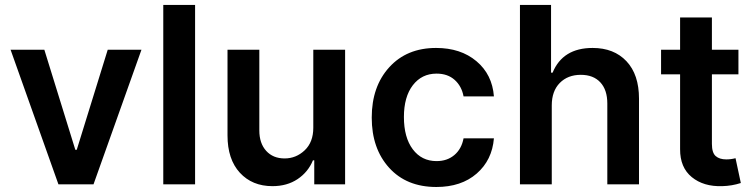

<svg xmlns="http://www.w3.org/2000/svg" viewBox="-20 -747 3054 778"><path d="M553.2 -545.4 358.9 0H216.8L22.9 -545.4H159.7L285.2 -140.1H291L416.5 -545.4Z M770.5 -727.1V0H641.6V-727.1Z M1249.5 -229.5V-545.4H1378.4V0H1253.4V-97.2H1248Q1228.5 -49.8 1185.8 -21.2Q1143.1 7.3 1084 7.3Q1002 7.3 951.9 -47.1Q901.9 -101.6 901.9 -198.2V-545.4H1030.8V-218.3Q1030.8 -166.5 1058.6 -135.7Q1086.4 -105 1133.3 -105Q1179.7 -105 1214.6 -137.9Q1249.5 -170.9 1249.5 -229.5Z M1748 10.7Q1627.4 10.7 1556.9 -67.1Q1486.3 -145 1486.3 -270.5Q1486.3 -396.5 1557.4 -474.6Q1628.4 -552.7 1747.1 -552.7Q1846.7 -552.7 1910.6 -499Q1974.6 -445.3 1981.4 -356.4H1858.4Q1850.6 -397.9 1822.3 -423.3Q1793.9 -448.7 1749 -448.7Q1689 -448.7 1652.8 -401.6Q1616.7 -354.5 1616.7 -272.9Q1616.7 -189.9 1652.6 -142.1Q1688.5 -94.2 1749 -94.2Q1792 -94.2 1821 -118.7Q1850.1 -143.1 1858.4 -186.5H1981.4Q1974.1 -98.1 1911.6 -43.7Q1849.1 10.7 1748 10.7Z M2215.8 -319.8V0H2086.9V-727.1H2212.9V-452.6H2219.2Q2260.3 -552.7 2381.3 -552.7Q2467.8 -552.7 2518.6 -498.8Q2569.3 -444.8 2569.3 -347.2V0H2440.9V-327.6Q2440.9 -382.8 2412.6 -413.3Q2384.3 -443.8 2333.5 -443.8Q2280.8 -443.8 2248.3 -410.9Q2215.8 -377.9 2215.8 -319.8Z M2972.2 -545.4V-445.8H2864.7V-164.1Q2864.7 -127.9 2880.1 -114.5Q2895.5 -101.1 2922.9 -101.1Q2942.4 -101.1 2960.4 -106L2981.9 -5.4Q2945.8 6.3 2906.7 7.3Q2831.1 9.8 2783.2 -29.3Q2735.4 -68.4 2735.8 -142.6V-445.8H2658.7V-545.4H2735.8V-676.3H2864.7V-545.4Z"/></svg>

Font: Interop SemBd
Style: Regular
Weight: 600
Designer: Rasmus Andersson, Google, Jang Haemin
Foundry: jhaemin
Version: Version 1.007